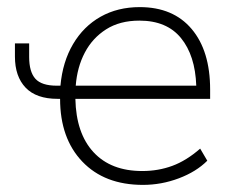

<svg xmlns="http://www.w3.org/2000/svg" viewBox="-20 -512 639 540"><path d="M382 8Q274 8 211.5 -57.5Q149 -123 149 -234H142Q82 -234 52 -265.5Q22 -297 22 -353V-390H62V-352Q62 -310 79.5 -290.5Q97 -271 140 -271H150Q156 -338 185.5 -388Q215 -438 263 -465Q311 -492 373 -492Q467 -492 519 -430.5Q571 -369 571 -260V-234H192Q194 -137 243 -84Q292 -31 380 -31Q425 -31 464.5 -45.5Q504 -60 543 -94L563 -60Q532 -29 483 -10.5Q434 8 382 8ZM372 -454Q317 -454 278.5 -429.5Q240 -405 218.5 -364Q197 -323 193 -271H532Q529 -356 489 -405Q449 -454 372 -454Z"/></svg>

Font: Nunito Sans ExtraLight
Style: Regular
Weight: 200
Designer: Vernon Adams
Foundry: Vernon Adams
Version: Version 3.006; ttfautohint (v1.8.3)